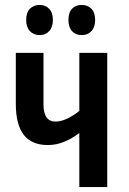

<svg xmlns="http://www.w3.org/2000/svg" viewBox="-20 -757 521 777"><path d="M156 -335Q156 -299 168.5 -282Q181 -265 204 -265Q227 -265 252 -277Q277 -289 301 -308V-543H414V0H301V-219Q270 -195 238 -182.5Q206 -170 174 -170Q108 -170 76 -211.5Q44 -253 44 -337V-543H156ZM86 -676Q86 -707 101.5 -722Q117 -737 140 -737Q164 -737 179 -721.5Q194 -706 194 -676Q194 -647 179 -631Q164 -615 141 -615Q116 -615 101 -631Q86 -647 86 -676ZM257 -676Q257 -707 272 -722Q287 -737 310 -737Q335 -737 350 -721.5Q365 -706 365 -676Q365 -647 350 -631Q335 -615 311 -615Q286 -615 271.5 -631Q257 -647 257 -676Z"/></svg>

Font: Noto Sans Display ExtraCondensed SemiBold
Style: Regular
Weight: 600
Width: 2
Designer: Monotype Design Team
Foundry: Monotype Imaging Inc.
Version: Version 2.003